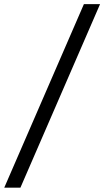

<svg xmlns="http://www.w3.org/2000/svg" viewBox="-60 -781 495 911"><path d="M414.8 -761.4H338.1L-39.8 109.4H36.9Z"/></svg>

Font: Margiela Sans
Style: Italic
Weight: 400
Italic angle: -9.39999°
Designer: Stefan Endress, Andreas Faust
Version: Version 1.100;FEAKit 1.0